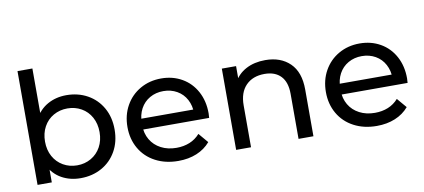

<svg xmlns="http://www.w3.org/2000/svg" viewBox="-68 -984 2726 1233"><g transform="rotate(-10 1294.5 -368.0)"><path d="M131.7 -264.6Q131.7 -352 163.4 -413.2Q195 -474.4 249.6 -504.9Q304.3 -535.4 372 -535.4Q448.9 -535.4 509.8 -501.5Q570.7 -467.6 605.4 -406.4Q640.1 -345.1 640.1 -265Q640.1 -184.9 605.4 -123.6Q570.7 -62.3 509.8 -28.4Q448.9 5.6 372 5.6Q302.9 5.6 248.5 -24.9Q194.1 -55.4 162.9 -116.3Q131.7 -177.1 131.7 -264.6ZM91 -742H188.1V-390L178.1 -266L183.9 -142V0H91ZM542.1 -265Q542.1 -319.6 519 -361.8Q495.9 -404 455.1 -427.2Q414.3 -450.4 364.3 -450.4Q314.2 -450.4 273.4 -427.2Q232.6 -404 209.5 -361.8Q186.4 -319.6 186.4 -265Q186.4 -210.4 209.5 -168.4Q232.6 -126.4 273.4 -102.9Q314.2 -79.4 364.3 -79.4Q414.3 -79.4 455.1 -102.9Q495.9 -126.4 519 -168.4Q542.1 -210.4 542.1 -265Z M724 -265Q724 -342.6 758.4 -404.2Q792.9 -465.9 853.8 -500.6Q914.7 -535.4 990.4 -535.4Q1066 -535.4 1125.7 -501.1Q1185.4 -466.9 1219.1 -404.6Q1252.7 -342.3 1252.7 -262.3Q1251.9 -247.4 1251 -232.4H800.1V-302.9H1199.7L1160.9 -278.4Q1160.9 -328.3 1139.6 -368.2Q1118.4 -408.1 1079.1 -430.6Q1039.7 -453 990.4 -453Q941.1 -453 901.9 -430.6Q862.6 -408.1 840.9 -367.8Q819.3 -327.4 819.3 -275.9V-259.9Q819.3 -207 843.4 -166.1Q867.6 -125.1 911.4 -102.3Q955.1 -79.4 1012 -79.4Q1059 -79.4 1097.8 -95.2Q1136.6 -111 1164.9 -143.1L1218.3 -80.3Q1182.6 -38.4 1129.1 -16.4Q1075.7 5.6 1009.4 5.6Q925.1 5.6 860.2 -28.8Q795.3 -63.1 759.6 -124.9Q724 -186.6 724 -265Z M1386 -529.9H1478.9V-387.1L1463.1 -425.3Q1489.6 -478 1543.5 -506.7Q1597.4 -535.4 1669.3 -535.4Q1769.7 -535.4 1829.9 -476.9Q1890 -418.4 1890 -305V0H1792.9V-293.9Q1792.9 -370 1755.5 -409.4Q1718.1 -448.7 1649.7 -448.7Q1572.7 -448.7 1527.9 -402.8Q1483.1 -356.9 1483.1 -273.3V0H1386Z M2018 -265Q2018 -342.6 2052.4 -404.2Q2086.9 -465.9 2147.8 -500.6Q2208.7 -535.4 2284.4 -535.4Q2360 -535.4 2419.7 -501.1Q2479.4 -466.9 2513.1 -404.6Q2546.7 -342.3 2546.7 -262.3Q2545.9 -247.4 2545 -232.4H2094.1V-302.9H2493.7L2454.9 -278.4Q2454.9 -328.3 2433.6 -368.2Q2412.4 -408.1 2373.1 -430.6Q2333.7 -453 2284.4 -453Q2235.1 -453 2195.9 -430.6Q2156.6 -408.1 2134.9 -367.8Q2113.3 -327.4 2113.3 -275.9V-259.9Q2113.3 -207 2137.4 -166.1Q2161.6 -125.1 2205.4 -102.3Q2249.1 -79.4 2306 -79.4Q2353 -79.4 2391.8 -95.2Q2430.6 -111 2458.9 -143.1L2512.3 -80.3Q2476.6 -38.4 2423.1 -16.4Q2369.7 5.6 2303.4 5.6Q2219.1 5.6 2154.2 -28.8Q2089.3 -63.1 2053.6 -124.9Q2018 -186.6 2018 -265Z"/></g></svg>

Font: iiserrat Thin
Style: Regular
Weight: 100
Designer: Akira Ohta
Foundry: Akira Ohta
Version: Version 1.200;Glyphs 3.3.1 (3343)